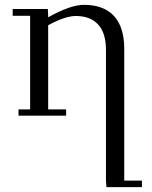

<svg xmlns="http://www.w3.org/2000/svg" viewBox="-20 -476 624 790"><path d="M32.2 -411.1V-439H176.8L178.2 -411.1V-404.8Q269.5 -456.1 325.2 -456.1Q406.7 -456.1 449 -410.2Q491.2 -364.3 491.2 -274.9V267.1H564V293.9H418L416 267.1V-270Q416 -340.3 383.8 -375.2Q351.6 -410.2 292 -410.2Q248 -410.2 178.2 -372.1V-25.9H252V0H56.2V-25.9H104V-411.1Z"/></svg>

Font: Dehuti
Style: Book
Weight: 400
Version: Version 1.2